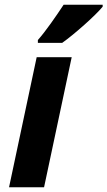

<svg xmlns="http://www.w3.org/2000/svg" viewBox="-20 -786 451 806"><path d="M139 -618V-606H241C292 -642 382 -722 411 -758V-766H247C216 -719 172 -655 139 -618ZM18 0H165L281 -546H134Z"/></svg>

Font: Noto Sans
Style: Bold Italic
Weight: 700
Italic angle: -12°
Designer: Monotype Design Team
Foundry: Monotype Imaging Inc.
Version: Version 2.013